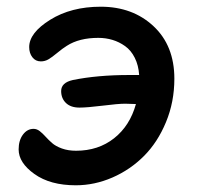

<svg xmlns="http://www.w3.org/2000/svg" viewBox="-20 -530 592 578"><path d="M208 27.8Q131.3 27.8 83.7 -6.1Q36.1 -40 36.1 -80.1Q36.1 -107.4 49.1 -124.8Q62 -142.1 81.1 -142.1Q90.8 -142.1 99.6 -135.3Q108.4 -128.4 116.9 -118.9Q125.5 -109.4 136.5 -99.6Q147.5 -89.8 166.3 -83Q185.1 -76.2 209 -76.2Q275.9 -76.2 323.5 -113.8Q371.1 -151.4 389.2 -216.8Q383.3 -216.8 372.6 -217.3Q361.8 -217.8 356.9 -217.8Q335.9 -217.8 289.1 -211.9Q242.2 -206.1 219.2 -206.1Q192.9 -206.1 178.5 -220Q164.1 -233.9 164.1 -255.9Q164.1 -281.2 199.2 -289.1Q273.4 -304.2 369.1 -304.2H398.9Q397 -333.5 385.7 -356Q374.5 -378.4 356.7 -391.1Q338.9 -403.8 318.6 -409.9Q298.3 -416 275.9 -416Q218.3 -416 181.2 -392.1Q168.5 -384.3 152.3 -370.8Q136.2 -357.4 125.7 -351.3Q115.2 -345.2 103 -345.2Q86.9 -345.2 77.4 -357.7Q67.9 -370.1 67.9 -388.2Q67.9 -431.2 131.1 -470.5Q194.3 -509.8 283.2 -509.8Q379.4 -509.8 442.1 -451.2Q504.9 -392.6 504.9 -293Q504.9 -223.1 479.7 -162.4Q454.6 -101.6 413.3 -60.3Q372.1 -19 318.4 4.4Q264.6 27.8 208 27.8Z"/></svg>

Font: Shantell Sans Irregular
Style: Regular
Weight: 500
Designer: Stephen Nixon, Anya Danilova, Shantell Martin
Foundry: Arrow Type
Version: Version 1.006;[9816181b4]